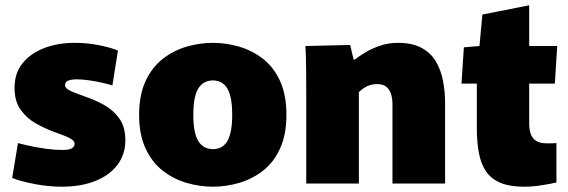

<svg xmlns="http://www.w3.org/2000/svg" viewBox="-20 -694 2149 726"><path d="M213 12Q164 12 111.5 2Q59 -8 26 -21L48 -153Q66 -148 94 -142Q122 -136 154 -131.5Q186 -127 215 -127Q242 -127 252 -133.5Q262 -140 262 -150Q262 -160 250.5 -167.5Q239 -175 220.5 -182Q202 -189 180 -197Q148 -209 114.5 -228Q81 -247 58 -279Q35 -311 35 -362Q35 -417 65 -454.5Q95 -492 146.5 -512Q198 -532 262 -532Q309 -532 352.5 -523.5Q396 -515 426 -503L405 -371Q389 -376 365 -381.5Q341 -387 315.5 -390.5Q290 -394 269 -394Q252 -394 239 -389.5Q226 -385 226 -372Q226 -363 236.5 -356Q247 -349 265 -342.5Q283 -336 304 -328Q337 -317 372 -298Q407 -279 430.5 -247Q454 -215 454 -163Q454 -110 424 -70.5Q394 -31 340 -9.5Q286 12 213 12Z M785 12Q735 12 685.5 -2.5Q636 -17 595.5 -48.5Q555 -80 530.5 -132.5Q506 -185 506 -260Q506 -335 530.5 -387.5Q555 -440 595.5 -471.5Q636 -503 685.5 -517.5Q735 -532 785 -532Q835 -532 884.5 -517.5Q934 -503 974.5 -471.5Q1015 -440 1039 -387.5Q1063 -335 1063 -260Q1063 -185 1039 -132.5Q1015 -80 974.5 -48.5Q934 -17 884.5 -2.5Q835 12 785 12ZM785 -130Q798 -130 811 -135Q824 -140 834.5 -153Q845 -166 851.5 -192Q858 -218 858 -260Q858 -302 851.5 -328Q845 -354 834.5 -367Q824 -380 811 -385Q798 -390 785 -390Q772 -390 759 -385Q746 -380 735 -367Q724 -354 717.5 -328Q711 -302 711 -260Q711 -218 717.5 -192Q724 -166 735 -153Q746 -140 759 -135Q772 -130 785 -130Z M1138 -337Q1138 -389 1137.5 -435Q1137 -481 1135 -520L1304 -524L1317 -469H1322Q1338 -482 1362.5 -496.5Q1387 -511 1418 -521.5Q1449 -532 1485 -532Q1539 -532 1574 -513Q1609 -494 1628 -462Q1647 -430 1655 -389Q1663 -348 1663 -304V0H1464V-300Q1464 -318 1460.5 -332Q1457 -346 1450 -356Q1443 -366 1432 -371Q1421 -376 1406 -376Q1391 -376 1378.5 -372Q1366 -368 1356 -361Q1346 -354 1337 -346V0H1138Z M1962 12Q1908 12 1873 -2.5Q1838 -17 1818.5 -45Q1799 -73 1791 -114.5Q1783 -156 1783 -211V-378H1725L1734 -515L1793 -520L1804 -639L1981 -674V-520H2087L2078 -378H1981V-228Q1981 -201 1988 -184.5Q1995 -168 2009.5 -160Q2024 -152 2048 -152Q2058 -152 2066.5 -152Q2075 -152 2084 -153V-4Q2068 0 2031.5 6Q1995 12 1962 12Z"/></svg>

Font: Murecho Thin Black
Style: Regular
Weight: 900
Version: Version 1.010